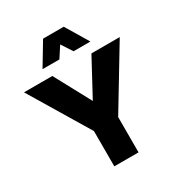

<svg xmlns="http://www.w3.org/2000/svg" viewBox="-205 -1034 1099 1174"><g transform="rotate(-30 345.0 -447.0)"><path d="M259 0V-249L7 -668H207L345 -412L483 -668H683L430 -249V0ZM176 -734 272 -894H418L514 -734H395L345 -811L295 -734Z"/></g></svg>

Font: Gantari ExtraBold
Style: Regular
Weight: 800
Version: Version 1.000